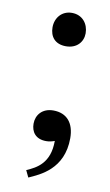

<svg xmlns="http://www.w3.org/2000/svg" viewBox="-74 -518 394 690"><g transform="rotate(10 122.5 -173.0)"><path d="M80 132C120 114 204 80 204 -33C204 -88 177 -121 127 -121C87 -121 65 -94 65 -62C65 -33 81 -8 120 -8C131 -8 140 -10 151 -14C151 67 105 91 68 107ZM131 -356C171 -356 193 -383 193 -414C193 -448 171 -478 132 -478C95 -478 72 -449 72 -415C72 -381 91 -356 131 -356Z"/></g></svg>

Font: STIX Two Text
Style: Regular
Weight: 400
Designer: Ross Mills, John Hudson & Paul Hanslow, Tiro Typeworks Ltd; with prior portions MicroPress Inc., and Coen Hoffman.
Foundry: Tiro Typeworks Ltd
Version: Version 2.13 b171